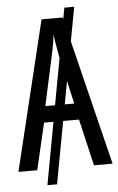

<svg xmlns="http://www.w3.org/2000/svg" viewBox="-57 -800 564 914"><g transform="rotate(-5 225.0 -342.5)"><path d="M333 -760 178 75H132L286 -760ZM361 0 309 -223H142L90 0H0L173 -714H274L450 0ZM240 -535Q237 -554 233.5 -571.5Q230 -589 227.5 -606Q225 -623 223 -638Q222 -623 219.5 -606Q217 -589 213.5 -571.5Q210 -554 206 -536L155 -301H293Z"/></g></svg>

Font: Noto Sans ExtraCondensed
Style: Regular
Weight: 400
Width: 2
Designer: Monotype Design Team
Foundry: Monotype Imaging Inc.
Version: Version 2.013